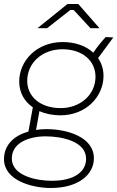

<svg xmlns="http://www.w3.org/2000/svg" viewBox="-28 -736 586 959"><path d="M274 -160C401 -160 489 -253 489 -357C489 -391 479 -421 462 -446L538 -549L500 -551C477 -526 457 -501 438 -473C402 -506 349 -526 285 -526C155 -526 68 -432 68 -329C68 -273 94 -229 136 -200L114 -79C43 -59 -8 -13 -8 59C-8 165 131 203 226 203C365 203 441 135 441 55C441 -53 305 -91 205 -91C187 -91 169 -90 152 -87L169 -181C200 -167 236 -160 274 -160ZM275 -196C174 -196 108 -253 108 -332C108 -423 184 -490 284 -490C384 -490 449 -432 449 -353C449 -262 372 -196 275 -196ZM231 167C152 167 31 141 31 56C31 -23 116 -55 200 -55C281 -55 402 -30 402 57C402 120 346 167 231 167ZM469 -595 363 -716H309L159 -595H207L323 -686H340L424 -595Z"/></svg>

Font: Fixel Text 20240404 ExtraLight
Style: Italic
Weight: 200
Width: 4
Italic angle: -10°
Designer: AlfaBravo + MacPaw
Foundry: Kyrylo Tkachov, Marchela Mozhyna, Serhii Makarenko, Maria Weinstein, Zakhar Kryvoshyya
Version: Version 1.211;Glyphs 3.2 (3225)